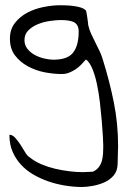

<svg xmlns="http://www.w3.org/2000/svg" viewBox="-20 -288 479 747"><path d="M16.6 236.3Q28.3 236.3 38.6 247.6Q48.8 258.8 58.6 273.4Q68.4 288.1 77.1 303.2Q85.9 318.4 95.7 324.2Q116.2 340.8 142.1 351.6Q168 362.3 195.3 368.7Q222.7 375 250.5 378.4Q278.3 381.8 304.7 381.8Q306.6 381.8 312 381.3Q317.4 380.9 323.2 380.9Q329.1 380.9 334.5 380.4Q339.8 379.9 341.8 379.9Q356.4 373 364.7 361.8Q373 350.6 376.5 337.4Q379.9 324.2 380.9 309.6Q381.8 294.9 381.8 280.3Q381.8 269.5 380.4 243.7Q378.9 217.8 376 183.1Q373 148.4 368.7 110.4Q364.3 72.3 356.9 38.1Q349.6 3.9 338.9 -21.5Q328.1 -46.9 314.5 -56.6Q304.7 -45.9 294.9 -35.6Q285.2 -25.4 272.9 -17.6Q260.7 -9.8 248 -4.9Q235.4 0 219.7 0Q188.5 0 153.3 -6.8Q118.2 -13.7 87.9 -30.3Q57.6 -46.9 38.1 -72.8Q18.6 -98.6 18.6 -137.7Q18.6 -173.8 38.1 -198.7Q57.6 -223.6 86.4 -238.8Q115.2 -253.9 149.4 -260.7Q183.6 -267.6 213.9 -267.6Q223.6 -267.6 237.8 -267.1Q252 -266.6 266.6 -264.6Q281.2 -262.7 293.9 -258.8Q306.6 -254.9 314.5 -247.1Q315.4 -245.1 316.9 -236.8Q318.4 -228.5 319.8 -218.8Q321.3 -209 322.3 -200.2Q323.2 -191.4 323.2 -190.4Q327.1 -172.9 334.5 -156.7Q341.8 -140.6 350.6 -123.5Q359.4 -106.4 367.2 -89.8Q375 -73.2 379.9 -56.6Q406.2 27.3 422.9 110.4Q439.5 193.4 439.5 281.2Q439.5 285.2 439 295.4Q438.5 305.7 438.5 316.9Q438.5 328.1 438 338.4Q437.5 348.6 437.5 352.5Q436.5 377.9 421.9 395Q407.2 412.1 386.2 421.4Q365.2 430.7 341.3 435.1Q317.4 439.5 298.8 439.5Q267.6 439.5 233.9 434.1Q200.2 428.7 168.9 418Q137.7 407.2 109.9 391.1Q82 375 61.5 352.5Q41 330.1 28.8 301.8Q16.6 273.4 16.6 236.3ZM75.2 -131.8Q75.2 -112.3 86.9 -97.7Q98.6 -83 116.2 -73.7Q133.8 -64.5 153.3 -60.1Q172.9 -55.7 187.5 -55.7Q243.2 -55.7 264.6 -83.5Q286.1 -111.3 286.1 -165Q286.1 -180.7 280.3 -189.9Q274.4 -199.2 264.6 -203.1Q254.9 -207 242.2 -208.5Q229.5 -210 216.8 -210Q199.2 -210 174.8 -206.5Q150.4 -203.1 128.4 -194.3Q106.4 -185.5 90.8 -170.4Q75.2 -155.3 75.2 -131.8Z"/></svg>

Font: Swanky and Moo Moo
Style: Regular
Weight: 400
Designer: Kimberly Geswein
Foundry: Kimberly Geswein
Version: Version 1.002 2001